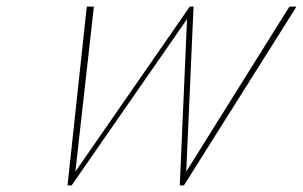

<svg xmlns="http://www.w3.org/2000/svg" viewBox="-20 -573 920 583"><path d="M242.1 -540 243.9 -553H264.9L264.3 -546L208.9 -52L552.1 -547L556 -553H567.9L567.4 -547L545.5 -52L854.4 -546L859 -553H880L872.2 -540L542.8 -17L538.5 -10H525.7L526.2 -16L547.9 -515L201.6 -16L197.6 -10H184.9L185.8 -17Z"/></svg>

Font: Nordica Plus
Style: NordicaClassicUltLtCondObl
Weight: 300
Version: Version 1.01